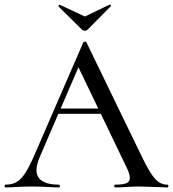

<svg xmlns="http://www.w3.org/2000/svg" viewBox="-25 -817 754 837"><path d="M230 -344H436L443 -321H215ZM704 0Q685 0 645 -2Q603 -4 585 -4Q562 -4 528 -2Q494 0 477 0Q473 0 473 -6Q473 -12 477 -12Q511 -12 526 -18.5Q541 -25 541 -42Q541 -59 526 -89L311 -536L343 -584L148 -132Q134 -98 134 -76Q134 -44 159 -28Q184 -12 231 -12Q236 -12 236 -6Q236 0 231 0Q213 0 179 -2Q141 -4 113 -4Q87 -4 51 -2Q19 0 -1 0Q-5 0 -5 -6Q-5 -12 -1 -12Q27 -12 46.5 -23Q66 -34 84 -61Q102 -88 125 -141L338 -632Q339 -635 345 -635.5Q351 -636 352 -632L592 -137Q627 -64 650.5 -38Q674 -12 704 -12Q709 -12 709 -6Q709 0 704 0ZM230 -790Q230 -793 232.5 -795.5Q235 -798 236 -796L345 -745L453 -797H454Q457 -797 458.5 -794.5Q460 -792 458 -790L356 -687Q352 -683 345 -683Q337 -683 333 -687L230 -789Z"/></svg>

Font: Cormorant SC Medium
Style: Regular
Weight: 500
Designer: Christian Thalmann (Catharsis Fonts)
Foundry: Catharsis Fonts
Version: Version 4.000